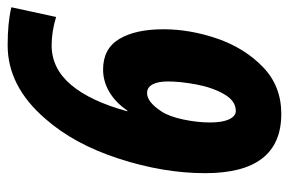

<svg xmlns="http://www.w3.org/2000/svg" viewBox="-150 -614 774 515"><g transform="rotate(-90 237.5 -357.0)"><path d="M30 -194Q30 -306 69 -426Q108 -546 176 -623Q263 -724 373 -724Q434 -724 475 -714L449 -594Q410 -606 373 -606Q311 -606 267 -554Q223 -502 196 -403H198Q219 -434 247.5 -451Q276 -468 308 -468Q364 -468 390 -424.5Q416 -381 416 -306Q416 -235 391 -162Q366 -89 315 -39.5Q264 10 189 10Q30 10 30 -194ZM276 -294Q276 -321 268 -335.5Q260 -350 245 -350Q221 -350 196 -312Q182 -291 174 -253Q166 -215 166 -181Q166 -148 174.5 -130Q183 -112 197 -112Q224 -112 242 -143.5Q260 -175 268 -218Q276 -261 276 -294Z"/></g></svg>

Font: Noto Sans Display Ex Bold Cond
Style: Italic
Weight: 800
Width: 3
Italic angle: -12°
Designer: Monotype Design team
Foundry: Monotype Imaging Inc.
Version: Version 1.000